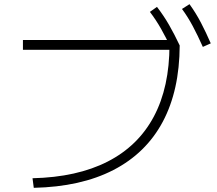

<svg xmlns="http://www.w3.org/2000/svg" viewBox="-20 -875 1040 921"><path d="M136 -20Q350 -25 496.5 -100Q643 -175 718 -316Q793 -457 793 -660L817 -636H90V-683H825L842 -657Q841 -441 760.5 -290.5Q680 -140 524 -59.5Q368 21 142 26ZM803 -638Q777 -694 752.5 -737Q728 -780 699 -818L733 -842Q766 -799 791.5 -754.5Q817 -710 842 -657ZM953 -650Q928 -706 904.5 -750Q881 -794 853 -832L889 -855Q920 -812 944 -766Q968 -720 991 -667Z"/></svg>

Font: M PLUS 1 Light
Style: Regular
Weight: 300
Designer: Coji Morishita
Foundry: UNDERFOREST DESIGN
Version: Version 1.001